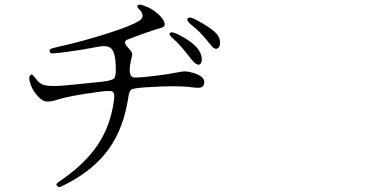

<svg xmlns="http://www.w3.org/2000/svg" viewBox="-20 -753 1540 809"><path d="M260.7 21.5Q376 -38.1 438.5 -125.5Q501 -212.9 520.5 -341.8Q524.4 -371.1 534.7 -376.5Q544.9 -381.8 601.6 -385.7Q604.5 -385.7 606.4 -385.7Q728.5 -393.6 783.2 -385.7Q812.5 -381.8 823.2 -383.8Q834 -385.7 837.9 -394.5Q851.6 -426.8 799.8 -444.3Q777.3 -451.2 760.7 -452.1Q745.1 -452.1 711.9 -445.3Q673.8 -437.5 609.9 -430.7Q545.9 -423.8 539.1 -427.7Q518.6 -438.5 531.2 -495.1Q538.1 -521.5 536.6 -528.3Q535.2 -535.2 521.5 -549.8Q506.8 -566.4 506.3 -573.7Q505.9 -581.1 518.6 -586.9Q536.1 -593.8 584 -611.3Q634.8 -628.9 645.5 -631.8Q664.1 -636.7 668.5 -639.6Q672.9 -642.6 673.8 -649.4Q674.8 -668 647 -693.4Q619.1 -718.8 583 -730.5Q565.4 -736.3 560.1 -730.5Q554.7 -724.6 566.4 -713.9Q580.1 -701.2 580.6 -688Q581.1 -674.8 567.4 -666Q537.1 -645.5 433.6 -612.3Q330.1 -579.1 228.5 -556.6Q197.3 -549.8 191.4 -545.4Q185.5 -541 193.4 -529.3Q195.3 -525.4 264.2 -534.7Q333 -543.9 391.6 -555.7Q433.6 -564.5 449.7 -547.4Q465.8 -530.3 467.8 -475.6Q469.7 -432.6 460.9 -422.9Q452.1 -413.1 405.3 -408.2Q275.4 -394.5 236.3 -391.6Q182.6 -388.7 162.1 -395.5Q145.5 -401.4 128.9 -423.8Q119.1 -436.5 115.7 -438.5Q112.3 -440.4 107.4 -435.5Q99.6 -429.7 106.4 -405.3Q113.3 -380.9 127.9 -361.3Q150.4 -332 168.5 -326.7Q186.5 -321.3 221.7 -333Q272.5 -349.6 398.4 -366.2Q444.3 -373 454.6 -366.7Q464.8 -360.4 460 -329.1Q446.3 -225.6 393.6 -145.5Q340.8 -65.4 241.2 3.9Q221.7 16.6 218.8 21Q215.8 25.4 221.2 30.8Q226.6 36.1 231.4 35.2Q236.3 34.2 260.7 21.5ZM829.1 -514.6Q824.2 -537.1 806.6 -555.7Q784.2 -579.1 744.6 -600.6Q705.1 -622.1 698.2 -615.2Q692.4 -610.4 694.8 -606Q697.3 -601.6 710.9 -588.9Q736.3 -567.4 772.5 -520.5Q790 -498 797.9 -490.2Q815.4 -474.6 824.2 -483.9Q833 -493.2 829.1 -514.6ZM907.2 -575.2Q906.2 -593.8 894.5 -608.4Q879.9 -627 833 -654.8Q786.1 -682.6 776.4 -678.7Q757.8 -671.9 786.1 -648.4Q822.3 -621.1 857.4 -576.2Q875 -554.7 877.9 -552.7Q890.6 -543 899.4 -550.8Q908.2 -558.6 907.2 -575.2Z"/></svg>

Font: Bpmf GenWan Min R
Style: R
Weight: 400
Foundry: But Ko
Version: Version 1.320